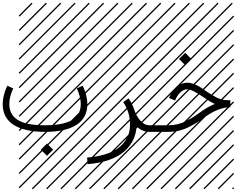

<svg xmlns="http://www.w3.org/2000/svg" viewBox="-142 -978 1756 1424"><path d="M-87.9 -342.8 -43.9 -322.3Q-73.2 -259.3 -73.2 -206.5Q-73.2 -128.9 -11 -88.9Q51.3 -48.8 192.4 -48.8Q287.6 -48.8 346.9 -67.9Q406.2 -86.9 431.6 -121.1Q457 -155.3 457 -206.5Q457 -259.3 427.7 -322.3L471.7 -342.8Q505.9 -268.6 505.9 -206.5Q505.9 -103.5 425.3 -51.8Q344.7 0 192.4 0Q40 0 -41 -52Q-122.1 -104 -122.1 -206.5Q-122.1 -268.6 -87.9 -342.8ZM526.9 410.6 533.7 417.5 525.4 425.8 518.6 418.9ZM526.9 304.7 533.7 311.5 419.4 425.8 412.6 418.9ZM526.9 198.7 533.7 205.6 313.5 425.8 306.6 418.9ZM526.9 92.3 533.7 99.1 207.5 425.8 200.7 418.9ZM526.9 -13.2 533.7 -6.3 101.6 425.8 94.7 418.9ZM526.9 -119.1 533.7 -112.3 3.4 418 -3.4 411.1ZM526.9 -225.6 533.7 -218.8 3.4 311.5 -3.4 304.7ZM526.9 -331.5 533.7 -324.7 3.4 205.6 -3.4 198.7ZM526.9 -438 533.7 -431.2 3.4 99.1 -3.4 92.3ZM526.9 -543.5 533.7 -536.6 3.4 -6.3 -3.4 -13.2ZM526.9 -649.4 533.7 -642.6 3.4 -112.3 -3.4 -119.1ZM526.9 -755.9 533.7 -749 3.4 -218.8 -3.4 -225.6ZM526.9 -861.8 533.7 -855 3.4 -324.7 -3.4 -331.5ZM516.6 -958 523.4 -951.2 3.4 -431.2 -3.4 -438ZM411.1 -958 418 -951.2 3.4 -536.6 -3.4 -543.5ZM305.2 -958 312 -951.2 3.4 -642.6 -3.4 -649.4ZM198.7 -958 205.6 -951.2 3.4 -749 -3.4 -755.9ZM92.3 -958 99.1 -951.2 3.4 -855 -3.4 -861.8ZM160.6 132.3 206.5 86.4 252.4 132.3 206.5 177.7Z M1060.5 -48.8V0H965.8Q912.6 0 870.6 -41Q868.2 13.7 845.5 60.5Q822.8 107.4 779.5 145.5Q736.3 183.6 667 208Q597.7 232.4 507.8 239.3L503.9 190.4Q573.2 185.1 628.2 169.2Q683.1 153.3 719 130.6Q754.9 107.9 778.6 77.6Q802.2 47.4 812.3 14.9Q822.3 -17.6 822.3 -54.2Q822.3 -147 771.5 -221.2L811.5 -248.5Q838.4 -210.4 853 -166.5H853.5Q867.7 -118.2 898.7 -83.5Q929.7 -48.8 965.8 -48.8ZM1057.1 410.6 1064 417.5 1055.7 425.8 1048.8 418.9ZM1057.1 304.7 1064 311.5 949.7 425.8 942.9 418.9ZM1057.1 198.7 1064 205.6 843.8 425.8 836.9 418.9ZM1057.1 92.3 1064 99.1 737.8 425.8 731 418.9ZM1057.1 -13.2 1064 -6.3 631.8 425.8 625 418.9ZM1057.1 -119.1 1064 -112.3 533.7 418 526.9 411.1ZM1057.1 -225.6 1064 -218.8 533.7 311.5 526.9 304.7ZM1057.1 -331.5 1064 -324.7 533.7 205.6 526.9 198.7ZM1057.1 -438 1064 -431.2 533.7 99.1 526.9 92.3ZM1057.1 -543.5 1064 -536.6 533.7 -6.3 526.9 -13.2ZM1057.1 -649.4 1064 -642.6 533.7 -112.3 526.9 -119.1ZM1057.1 -755.9 1064 -749 533.7 -218.8 526.9 -225.6ZM1057.1 -861.8 1064 -855 533.7 -324.7 526.9 -331.5ZM1046.9 -958 1053.7 -951.2 533.7 -431.2 526.9 -438ZM941.4 -958 948.2 -951.2 533.7 -536.6 526.9 -543.5ZM835.4 -958 842.3 -951.2 533.7 -642.6 526.9 -649.4ZM729 -958 735.8 -951.2 533.7 -749 526.9 -755.9ZM622.6 -958 629.4 -951.2 533.7 -855 526.9 -861.8Z M1185.5 -540.5 1231.4 -586.4 1277.3 -540.5 1231.4 -495.1ZM1060.5 -48.8H1104Q1140.6 -48.8 1173.6 -56.4Q1206.5 -64 1239.5 -80.8Q1272.5 -97.7 1295.7 -112.5Q1318.8 -127.4 1356 -154.3Q1399.9 -186 1451.2 -207Q1415.5 -223.1 1358.4 -262.7Q1280.8 -315.9 1247.1 -315.9Q1224.1 -315.9 1200 -296.9Q1175.8 -277.8 1156.2 -232.4L1111.3 -252Q1135.7 -308.6 1171.6 -336.7Q1207.5 -364.7 1247.1 -364.7Q1270.5 -364.7 1296.9 -354.5Q1323.2 -344.2 1340.3 -333.5Q1357.4 -322.8 1385.7 -302.7Q1431.2 -270.5 1468.5 -252.7Q1505.9 -234.9 1542 -234.9H1566.4V-182.6L1543.9 -181.2Q1510.7 -178.7 1467.5 -160.9Q1424.3 -143.1 1384.3 -114.3Q1345.7 -86.4 1321.3 -70.8Q1296.9 -55.2 1260 -36.4Q1223.1 -17.6 1184.8 -8.8Q1146.5 0 1104 0H1060.5Q1050.3 0 1043.2 -7.1Q1036.1 -14.2 1036.1 -24.4Q1036.1 -34.7 1043.2 -41.7Q1050.3 -48.8 1060.5 -48.8ZM1587.4 410.6 1594.2 417.5 1585.9 425.8 1579.1 418.9ZM1587.4 304.7 1594.2 311.5 1480 425.8 1473.1 418.9ZM1587.4 198.7 1594.2 205.6 1374 425.8 1367.2 418.9ZM1587.4 92.3 1594.2 99.1 1268.1 425.8 1261.2 418.9ZM1587.4 -13.2 1594.2 -6.3 1162.1 425.8 1155.3 418.9ZM1587.4 -119.1 1594.2 -112.3 1064 418 1057.1 411.1ZM1587.4 -225.6 1594.2 -218.8 1064 311.5 1057.1 304.7ZM1587.4 -331.5 1594.2 -324.7 1064 205.6 1057.1 198.7ZM1587.4 -438 1594.2 -431.2 1064 99.1 1057.1 92.3ZM1587.4 -543.5 1594.2 -536.6 1064 -6.3 1057.1 -13.2ZM1587.4 -649.4 1594.2 -642.6 1064 -112.3 1057.1 -119.1ZM1587.4 -755.9 1594.2 -749 1064 -218.8 1057.1 -225.6ZM1587.4 -861.8 1594.2 -855 1064 -324.7 1057.1 -331.5ZM1577.1 -958 1584 -951.2 1064 -431.2 1057.1 -438ZM1471.7 -958 1478.5 -951.2 1064 -536.6 1057.1 -543.5ZM1365.7 -958 1372.6 -951.2 1064 -642.6 1057.1 -649.4ZM1259.3 -958 1266.1 -951.2 1064 -749 1057.1 -755.9ZM1152.8 -958 1159.7 -951.2 1064 -855 1057.1 -861.8Z"/></svg>

Font: AzarMehrMSRS2
Style: Regular
Weight: 1
Designer: Amin Abedi
Version: Version 1.00